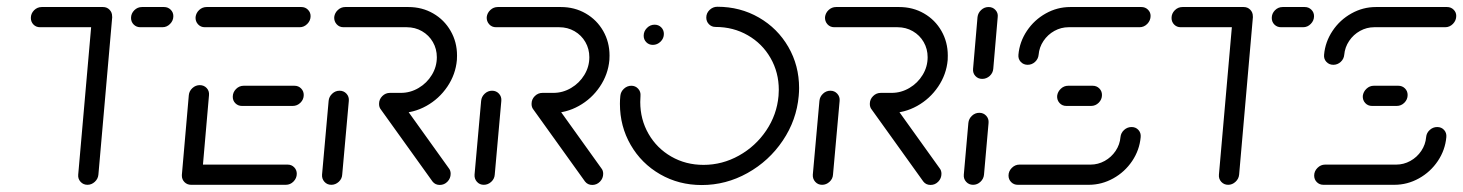

<svg xmlns="http://www.w3.org/2000/svg" viewBox="-20 -539 4267 560"><path d="M307.4 -490.4 267 -29.6Q265.9 -17.4 256.5 -8.7Q247 0 235.2 0Q223 0 215 -8.7Q207 -17.4 208.1 -29.6L248.5 -490.4ZM70 -486.7Q70 -499.6 79.4 -509.1Q88.9 -518.5 101.9 -518.5H280.4Q291.9 -518.5 299.4 -510.7Q307 -503 307 -491.9Q307 -478.9 297.6 -469.3Q288.1 -459.6 275.2 -459.6H96.7Q85.2 -459.6 77.6 -467.4Q70 -475.2 70 -486.7ZM362.2 -486.7Q362.2 -499.6 371.7 -509.1Q381.1 -518.5 394.1 -518.5H458.5Q470 -518.5 477.8 -510.7Q485.6 -503 485.6 -491.9Q485.6 -478.9 476.1 -469.3Q466.7 -459.6 453.7 -459.6H389.3Q377.8 -459.6 370 -467.4Q362.2 -475.2 362.2 -486.7Z M510.4 -28.5 530.7 -261.5Q531.9 -273.7 541.3 -282.2Q550.7 -290.7 562.6 -290.7Q574.8 -290.7 582.8 -282.2Q590.7 -273.7 589.6 -261.5L569.3 -28.5ZM845.6 -32.2Q845.6 -19.3 836.1 -9.6Q826.7 0 813.7 0H537.4Q525.9 0 518.1 -7.8Q510.4 -15.6 510.4 -27Q510.4 -40 519.8 -49.4Q529.3 -58.9 542.2 -58.9H818.9Q830.4 -58.9 838 -51.1Q845.6 -43.3 845.6 -32.2ZM658.9 -256.7Q658.9 -269.6 668.3 -279.3Q677.8 -288.9 690.7 -288.9H838.9Q850.4 -288.9 858.1 -281.1Q865.9 -273.3 865.9 -261.9Q865.9 -248.9 856.3 -239.4Q846.7 -230 833.7 -230H685.9Q674.4 -230 666.7 -237.6Q658.9 -245.2 658.9 -256.7ZM550.4 -489.3Q551.9 -501.5 561.1 -510Q570.4 -518.5 582.6 -518.5H858.9Q870.4 -518.5 878.1 -510.7Q885.9 -503 885.9 -491.9Q885.9 -478.9 876.3 -469.3Q866.7 -459.6 854.1 -459.6H577.4Q565.2 -459.6 557.4 -468.3Q549.6 -477 550.4 -489.3Z M946.3 0Q934.1 0 926.3 -8.7Q918.5 -17.4 919.3 -29.6L938.5 -244.8Q939.6 -257 948.9 -265.7Q958.1 -274.4 970.4 -274.4Q982.6 -274.4 990.6 -265.7Q998.5 -257 997.4 -244.8L978.1 -29.6Q977.4 -17.4 968 -8.7Q958.5 0 946.3 0ZM1294.4 -32.2Q1294.4 -18.9 1285.2 -9.3Q1275.9 0.4 1262.6 0.4Q1249.3 0.4 1241.5 -9.6L1091.1 -219.3Q1085.6 -225.9 1085.6 -235.6Q1085.6 -248.9 1095 -258.5Q1104.4 -268.1 1117.4 -268.1Q1124.1 -268.1 1129.6 -265.4Q1135.2 -262.6 1138.9 -257.8L1288.9 -48.5Q1294.4 -41.9 1294.4 -32.2ZM1085.6 -236.3Q1085.6 -249.3 1095 -258.7Q1104.4 -268.1 1117.4 -268.1H1149.3Q1176.7 -268.1 1200.9 -282.4Q1225.2 -296.7 1239.6 -320.6Q1254.1 -344.4 1254.1 -372.2Q1254.1 -396.3 1242.6 -416.3Q1231.1 -436.3 1210.9 -448Q1190.7 -459.6 1166.3 -459.6H981.9Q969.6 -459.6 961.9 -468.3Q954.1 -477 954.8 -489.3Q956.3 -501.5 965.6 -510Q974.8 -518.5 987 -518.5H1171.1Q1211.1 -518.5 1243.5 -499.8Q1275.9 -481.1 1294.4 -448.7Q1313 -416.3 1313 -377Q1313 -368.5 1312.6 -364.1Q1308.9 -321.9 1284.8 -286.3Q1260.7 -250.7 1223.5 -230Q1186.3 -209.3 1144.4 -209.3H1112.2Q1100.7 -209.3 1093.1 -217Q1085.6 -224.8 1085.6 -236.3Z M1391.1 0Q1378.9 0 1371.1 -8.7Q1363.3 -17.4 1364.1 -29.6L1383.3 -244.8Q1384.4 -257 1393.7 -265.7Q1403 -274.4 1415.2 -274.4Q1427.4 -274.4 1435.4 -265.7Q1443.3 -257 1442.2 -244.8L1423 -29.6Q1422.2 -17.4 1412.8 -8.7Q1403.3 0 1391.1 0ZM1739.3 -32.2Q1739.3 -18.9 1730 -9.3Q1720.7 0.4 1707.4 0.4Q1694.1 0.4 1686.3 -9.6L1535.9 -219.3Q1530.4 -225.9 1530.4 -235.6Q1530.4 -248.9 1539.8 -258.5Q1549.3 -268.1 1562.2 -268.1Q1568.9 -268.1 1574.4 -265.4Q1580 -262.6 1583.7 -257.8L1733.7 -48.5Q1739.3 -41.9 1739.3 -32.2ZM1530.4 -236.3Q1530.4 -249.3 1539.8 -258.7Q1549.3 -268.1 1562.2 -268.1H1594.1Q1621.5 -268.1 1645.7 -282.4Q1670 -296.7 1684.4 -320.6Q1698.9 -344.4 1698.9 -372.2Q1698.9 -396.3 1687.4 -416.3Q1675.9 -436.3 1655.7 -448Q1635.6 -459.6 1611.1 -459.6H1426.7Q1414.4 -459.6 1406.7 -468.3Q1398.9 -477 1399.6 -489.3Q1401.1 -501.5 1410.4 -510Q1419.6 -518.5 1431.9 -518.5H1615.9Q1655.9 -518.5 1688.3 -499.8Q1720.7 -481.1 1739.3 -448.7Q1757.8 -416.3 1757.8 -377Q1757.8 -368.5 1757.4 -364.1Q1753.7 -321.9 1729.6 -286.3Q1705.6 -250.7 1668.3 -230Q1631.1 -209.3 1589.3 -209.3H1557Q1545.6 -209.3 1538 -217Q1530.4 -224.8 1530.4 -236.3Z M1857.4 -434.8Q1857.4 -447.8 1866.9 -457.4Q1876.3 -467 1889.3 -467Q1900.7 -467 1908.5 -459.3Q1916.3 -451.5 1916.3 -440Q1916.3 -427 1906.7 -417.6Q1897 -408.1 1884.1 -408.1Q1872.6 -408.1 1865 -415.9Q1857.4 -423.7 1857.4 -434.8ZM2040 -487.8Q2040 -500.7 2049.6 -510Q2059.3 -519.3 2072.2 -519.3Q2138.9 -519.3 2193.5 -487.8Q2248.1 -456.3 2279.4 -402Q2310.7 -347.8 2310.7 -282.2Q2310.7 -271.1 2309.6 -259.3Q2303.3 -188.5 2263.1 -128.9Q2223 -69.3 2160.2 -34.3Q2097.4 0.7 2026.7 0.7Q1960 0.7 1905.4 -30.7Q1850.7 -62.2 1819.4 -116.5Q1788.1 -170.7 1788.1 -236.3Q1788.1 -247.8 1789.3 -259.3Q1790.4 -271.5 1799.8 -280.2Q1809.3 -288.9 1821.5 -288.9Q1833.3 -288.9 1841.3 -280.2Q1849.3 -271.5 1848.1 -259.3Q1847.4 -247.4 1847.4 -241.5Q1847.4 -190.7 1871.5 -148.7Q1895.6 -106.7 1937.8 -82.4Q1980 -58.1 2031.9 -58.1Q2086.7 -58.1 2135.2 -85.2Q2183.7 -112.2 2214.8 -158.3Q2245.9 -204.4 2250.7 -259.3Q2251.5 -271.1 2251.5 -277Q2251.5 -327.8 2227.4 -369.8Q2203.3 -411.9 2161.1 -436.1Q2118.9 -460.4 2067 -460.4Q2055.6 -460.4 2047.8 -468.3Q2040 -476.3 2040 -487.8Z M2377.8 0Q2365.6 0 2357.8 -8.7Q2350 -17.4 2350.7 -29.6L2370 -244.8Q2371.1 -257 2380.4 -265.7Q2389.6 -274.4 2401.9 -274.4Q2414.1 -274.4 2422 -265.7Q2430 -257 2428.9 -244.8L2409.6 -29.6Q2408.9 -17.4 2399.4 -8.7Q2390 0 2377.8 0ZM2725.9 -32.2Q2725.9 -18.9 2716.7 -9.3Q2707.4 0.4 2694.1 0.4Q2680.7 0.4 2673 -9.6L2522.6 -219.3Q2517 -225.9 2517 -235.6Q2517 -248.9 2526.5 -258.5Q2535.9 -268.1 2548.9 -268.1Q2555.6 -268.1 2561.1 -265.4Q2566.7 -262.6 2570.4 -257.8L2720.4 -48.5Q2725.9 -41.9 2725.9 -32.2ZM2517 -236.3Q2517 -249.3 2526.5 -258.7Q2535.9 -268.1 2548.9 -268.1H2580.7Q2608.1 -268.1 2632.4 -282.4Q2656.7 -296.7 2671.1 -320.6Q2685.6 -344.4 2685.6 -372.2Q2685.6 -396.3 2674.1 -416.3Q2662.6 -436.3 2642.4 -448Q2622.2 -459.6 2597.8 -459.6H2413.3Q2401.1 -459.6 2393.3 -468.3Q2385.6 -477 2386.3 -489.3Q2387.8 -501.5 2397 -510Q2406.3 -518.5 2418.5 -518.5H2602.6Q2642.6 -518.5 2675 -499.8Q2707.4 -481.1 2725.9 -448.7Q2744.4 -416.3 2744.4 -377Q2744.4 -368.5 2744.1 -364.1Q2740.4 -321.9 2716.3 -286.3Q2692.2 -250.7 2655 -230Q2617.8 -209.3 2575.9 -209.3H2543.7Q2532.2 -209.3 2524.6 -217Q2517 -224.8 2517 -236.3Z M2818.1 0Q2805.9 0 2798 -8.7Q2790 -17.4 2791.1 -29.6L2804.4 -180.4Q2805.6 -192.6 2814.8 -201.3Q2824.1 -210 2836.3 -210Q2848.5 -210 2856.5 -201.3Q2864.4 -192.6 2863.3 -180.4L2850 -29.6Q2848.9 -17.4 2839.6 -8.7Q2830.4 0 2818.1 0ZM2844.8 -308.9Q2832.6 -308.9 2824.8 -317.4Q2817 -325.9 2818.1 -338.1L2831.1 -489.3Q2832.6 -501.5 2841.9 -510Q2851.1 -518.5 2863.3 -518.5Q2875.6 -518.5 2883.5 -509.8Q2891.5 -501.1 2890 -489.3L2877 -338.1Q2875.9 -325.9 2866.5 -317.4Q2857 -308.9 2844.8 -308.9Z M3280.4 -168.5Q3292.6 -168.5 3300.4 -160Q3308.1 -151.5 3307 -139.3Q3303.7 -101.5 3282.2 -69.4Q3260.7 -37.4 3227 -18.7Q3193.3 0 3155.6 0H2948.5Q2937 0 2929.3 -7.8Q2921.5 -15.6 2921.5 -27Q2921.5 -39.6 2931.1 -49.3Q2940.7 -58.9 2953.3 -58.9H3160.7Q3182.6 -58.9 3202 -69.6Q3221.5 -80.4 3233.9 -98.9Q3246.3 -117.4 3248.1 -139.3Q3249.3 -151.5 3258.7 -160Q3268.1 -168.5 3280.4 -168.5ZM3194.1 -261.9Q3194.1 -248.9 3184.6 -239.4Q3175.2 -230 3162.2 -230H3090.4Q3078.1 -230 3070.4 -238.5Q3062.6 -247 3063.3 -259.3Q3064.8 -271.5 3074.1 -280.2Q3083.3 -288.9 3095.6 -288.9H3167Q3178.5 -288.9 3186.3 -281.1Q3194.1 -273.3 3194.1 -261.9ZM2977.4 -350Q2965.2 -350 2957.2 -358.5Q2949.3 -367 2950.4 -379.3Q2953.7 -417 2975.2 -449.1Q2996.7 -481.1 3030.2 -499.8Q3063.7 -518.5 3101.5 -518.5H3308.9Q3320.4 -518.5 3328.1 -510.9Q3335.9 -503.3 3335.9 -492.6Q3335.9 -479.3 3326.3 -469.4Q3316.7 -459.6 3303.7 -459.6H3096.7Q3074.8 -459.6 3055.4 -448.9Q3035.9 -438.1 3023.5 -419.6Q3011.1 -401.1 3009.3 -379.3Q3008.1 -367 2998.9 -358.5Q2989.6 -350 2977.4 -350Z M3634.4 -490.4 3594.1 -29.6Q3593 -17.4 3583.5 -8.7Q3574.1 0 3562.2 0Q3550 0 3542 -8.7Q3534.1 -17.4 3535.2 -29.6L3575.6 -490.4ZM3397 -486.7Q3397 -499.6 3406.5 -509.1Q3415.9 -518.5 3428.9 -518.5H3607.4Q3618.9 -518.5 3626.5 -510.7Q3634.1 -503 3634.1 -491.9Q3634.1 -478.9 3624.6 -469.3Q3615.2 -459.6 3602.2 -459.6H3423.7Q3412.2 -459.6 3404.6 -467.4Q3397 -475.2 3397 -486.7ZM3689.3 -486.7Q3689.3 -499.6 3698.7 -509.1Q3708.1 -518.5 3721.1 -518.5H3785.6Q3797 -518.5 3804.8 -510.7Q3812.6 -503 3812.6 -491.9Q3812.6 -478.9 3803.1 -469.3Q3793.7 -459.6 3780.7 -459.6H3716.3Q3704.8 -459.6 3697 -467.4Q3689.3 -475.2 3689.3 -486.7Z M4171.9 -168.5Q4184.1 -168.5 4191.9 -160Q4199.6 -151.5 4198.5 -139.3Q4195.2 -101.5 4173.7 -69.4Q4152.2 -37.4 4118.5 -18.7Q4084.8 0 4047 0H3840Q3828.5 0 3820.7 -7.8Q3813 -15.6 3813 -27Q3813 -39.6 3822.6 -49.3Q3832.2 -58.9 3844.8 -58.9H4052.2Q4074.1 -58.9 4093.5 -69.6Q4113 -80.4 4125.4 -98.9Q4137.8 -117.4 4139.6 -139.3Q4140.7 -151.5 4150.2 -160Q4159.6 -168.5 4171.9 -168.5ZM4085.6 -261.9Q4085.6 -248.9 4076.1 -239.4Q4066.7 -230 4053.7 -230H3981.9Q3969.6 -230 3961.9 -238.5Q3954.1 -247 3954.8 -259.3Q3956.3 -271.5 3965.6 -280.2Q3974.8 -288.9 3987 -288.9H4058.5Q4070 -288.9 4077.8 -281.1Q4085.6 -273.3 4085.6 -261.9ZM3868.9 -350Q3856.7 -350 3848.7 -358.5Q3840.7 -367 3841.9 -379.3Q3845.2 -417 3866.7 -449.1Q3888.1 -481.1 3921.7 -499.8Q3955.2 -518.5 3993 -518.5H4200.4Q4211.9 -518.5 4219.6 -510.9Q4227.4 -503.3 4227.4 -492.6Q4227.4 -479.3 4217.8 -469.4Q4208.1 -459.6 4195.2 -459.6H3988.1Q3966.3 -459.6 3946.9 -448.9Q3927.4 -438.1 3915 -419.6Q3902.6 -401.1 3900.7 -379.3Q3899.6 -367 3890.4 -358.5Q3881.1 -350 3868.9 -350Z"/></svg>

Font: 26F Galaxy Sans Medium
Style: Italic
Weight: 500
Italic angle: -5°
Designer: C₂₉H₂₅N₃O₅
Version: Version 1.200